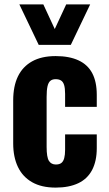

<svg xmlns="http://www.w3.org/2000/svg" viewBox="-20 -843 496 873"><path d="M233 10Q169 10 126 -14.5Q83 -39 61.5 -84Q40 -129 40 -191V-386Q40 -451 61.5 -495.5Q83 -540 126 -564Q169 -588 233 -588Q295 -588 337 -568.5Q379 -549 399.5 -510Q420 -471 420 -412V-357H276V-416Q276 -442 271.5 -456.5Q267 -471 257.5 -477Q248 -483 233 -483Q218 -483 209 -475.5Q200 -468 196 -450.5Q192 -433 192 -402V-175Q192 -128 202.5 -111.5Q213 -95 234 -95Q250 -95 259 -102Q268 -109 272 -124Q276 -139 276 -162V-232H420V-169Q420 -111 399 -70.5Q378 -30 336 -10Q294 10 233 10ZM156 -639 68 -823H177L229 -711L281 -823H390L302 -639Z"/></svg>

Font: Oswald SemiBold
Style: Regular
Weight: 600
Designer: Vernon Adams
Foundry: Vernon Adams
Version: Version 4.103;gftools[0.9.33.dev8+g029e19f]